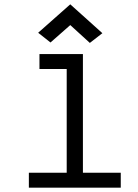

<svg xmlns="http://www.w3.org/2000/svg" viewBox="-20 -868 640 888"><path d="M288.5 0V-596L335.5 -549H162.5V-618H363.5V0ZM113.5 0V-69H538.5V0ZM395.5 -669.5 305 -752 213.5 -671.5 156.5 -716.5 305 -848 453.5 -714.5Z"/></svg>

Font: Victor Mono Thin
Style: Regular
Weight: 100
Monospace: yes
Designer: Rune Bjørnerås
Version: Version 1.561;gftools[0.9.30]